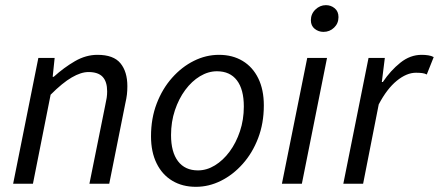

<svg xmlns="http://www.w3.org/2000/svg" viewBox="-20 -710 1696 742"><path d="M30.8 0 128.2 -486.1H191.2L183.6 -413.2H187.6Q227.1 -448.9 269.5 -473.5Q311.9 -498.1 356.7 -498.1Q418.7 -498.1 445.4 -465.6Q472.2 -433.1 472.2 -376.9Q472.2 -359.7 470.5 -344.8Q468.8 -329.9 464.2 -310L402.2 0H325.6L386.1 -300.1Q390.4 -319.8 392.3 -331.9Q394.1 -344 394.1 -356.8Q394.1 -394.2 376.8 -412.9Q359.5 -431.6 321.8 -431.6Q293.2 -431.6 257.4 -410.8Q221.6 -390.1 175.6 -344L107.3 0Z M737.1 12Q684.7 12 645.7 -11.5Q606.7 -34.9 585.2 -78.8Q563.6 -122.6 563.6 -183.4Q563.6 -252.6 585.6 -309.9Q607.6 -367.3 645.1 -409.4Q682.6 -451.6 729.3 -474.8Q776 -498.1 826.2 -498.1Q878.6 -498.1 917.6 -474.6Q956.6 -451.2 978.1 -407.3Q999.6 -363.5 999.6 -302.7Q999.6 -233.5 977.6 -176.2Q955.7 -118.8 918.1 -76.7Q880.6 -34.5 833.9 -11.3Q787.2 12 737.1 12ZM745 -51.5Q779 -51.5 810.6 -70.9Q842.3 -90.3 867.3 -124.1Q892.4 -158 907.3 -202.7Q922.3 -247.5 922.3 -298.2Q922.3 -364.6 895.5 -399.6Q868.8 -434.6 818.3 -434.6Q784.9 -434.6 752.9 -415.4Q721 -396.2 695.9 -362.3Q670.9 -328.5 655.9 -283.7Q641 -239 641 -187.9Q641 -122.4 667.9 -87Q694.9 -51.5 745 -51.5Z M1069.5 0 1167.3 -486H1243.8L1146.6 0ZM1230 -586.8Q1211 -586.8 1196.2 -598.6Q1181.4 -610.5 1181.4 -631.7Q1181.4 -656.3 1199 -673.2Q1216.6 -690.1 1239.5 -690.1Q1258.9 -690.1 1273.5 -678Q1288.1 -666 1288.1 -643.9Q1288.1 -619.4 1271 -603.1Q1254 -586.8 1230 -586.8Z M1306.8 0 1404.2 -486.1H1467.2L1455.6 -393.2H1459.6Q1489.3 -437.4 1527.2 -467.7Q1565.1 -498.1 1609.6 -498.1Q1623.1 -498.1 1635.1 -496.2Q1647.2 -494.4 1656.1 -489.4L1629.3 -422.1Q1621.9 -426.2 1611.3 -427.6Q1600.7 -428.9 1587.5 -428.9Q1551.4 -428.9 1513.3 -397.8Q1475.2 -366.7 1443.6 -306.5L1383.3 0Z"/></svg>

Font: Source Sans Variable
Style: Italic
Weight: 200
Italic angle: -11°
Designer: Paul D. Hunt
Foundry: Adobe Systems Incorporated
Version: Version 3.006;hotconv 1.0.111;makeotfexe 2.5.65597